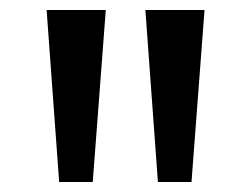

<svg xmlns="http://www.w3.org/2000/svg" viewBox="-20 -678 500 383"><path d="M73 -658H191L165 -315H98ZM270 -658H388L362 -315H295Z"/></svg>

Font: Ysabeau Infant
Style: Bold
Weight: 700
Designer: Christian Thalmann (Catharsis Fonts)
Version: Version 0.003